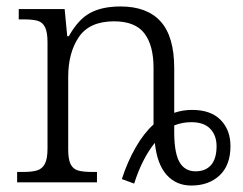

<svg xmlns="http://www.w3.org/2000/svg" viewBox="-20 -564 752 594"><path d="M357 -10Q374 -63 399.5 -107.5Q425 -152 455 -179V-216V-354Q455 -424 426.5 -461Q398 -498 333 -498Q257 -498 224 -449.5Q191 -401 191 -326V-102Q191 -71 198.5 -56Q206 -41 221.5 -36.5Q237 -32 267 -32H280V0H33V-32H50Q80 -32 95.5 -37Q111 -42 119 -57.5Q127 -73 127 -105V-433Q127 -464 119.5 -479.5Q112 -495 97 -499.5Q82 -504 55 -504H38V-536H180L188 -452H193Q222 -504 259 -524Q296 -544 353 -544Q435 -544 477 -497.5Q519 -451 519 -353V-215Q546 -224 574 -224Q632 -224 662.5 -193Q693 -162 693 -112Q693 -53 659.5 -21.5Q626 10 572 10Q525 10 495.5 -23Q466 -56 459 -122Q420 -74 395 4ZM650 -112Q650 -145 630.5 -165.5Q611 -186 572 -186Q544 -186 519 -176V-149Q520 -87 536.5 -60.5Q553 -34 585 -34Q616 -34 633 -53.5Q650 -73 650 -112Z"/></svg>

Font: Noto Serif Light
Style: Regular
Weight: 300
Designer: Monotype Design Team
Foundry: Monotype Imaging Inc.
Version: Version 1.001